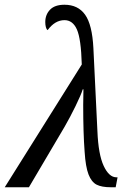

<svg xmlns="http://www.w3.org/2000/svg" viewBox="-45 -790 551 810"><path d="M300 -518Q297 -626 279.5 -665.5Q262 -705 227 -705Q187 -705 156 -663Q151 -666 148.5 -675.5Q146 -685 146 -697Q146 -728 166 -749Q186 -770 227 -770Q284 -770 314 -728Q344 -686 349 -587L366 -236Q370 -138 392.5 -90Q415 -42 446 -42H451L443 0H423Q384 0 362.5 -11Q341 -22 328.5 -54Q316 -86 312 -150Q306 -228 306 -347L307 -413H304Q297 -390 273.5 -342Q250 -294 228 -256L77 0H-25Z"/></svg>

Font: Noto Serif Narrow
Style: Italic
Weight: 400
Width: 4
Italic angle: -12°
Designer: Monotype Design Team
Foundry: Monotype Imaging Inc.
Version: Version 1.001